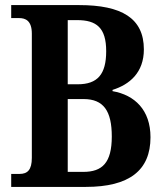

<svg xmlns="http://www.w3.org/2000/svg" viewBox="-20 -734 647 754"><path d="M24 0H317C488 0 571 -65 571 -195C571 -302 509 -361 422 -376V-381C489 -402 545 -449 545 -540C545 -663 457 -714 291 -714H24V-663H55C80 -663 105 -653 105 -602V-114C105 -67 88 -51 57 -51H24ZM285 -403H246V-655H283C359 -655 397 -625 397 -533C397 -442 363 -403 285 -403ZM307 -59H246V-345H308C387 -345 419 -298 419 -198C419 -95 382 -59 307 -59Z"/></svg>

Font: Noto Serif Ethiopic Condensed
Style: Bold
Weight: 700
Width: 3
Designer: Monotype Design Team
Foundry: Monotype Imaging Inc.
Version: Version 2.102